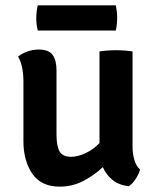

<svg xmlns="http://www.w3.org/2000/svg" viewBox="-20 -688 588 717"><path d="M67.5 -382.5Q67.5 -410 63 -434Q58.5 -458 47.5 -476.5Q61 -488 81.8 -495.5Q102.5 -503 125 -503Q162 -503 176.5 -483Q191 -463 191 -425V-187Q191 -143 202.2 -122.8Q213.5 -102.5 246 -102.5Q269.5 -102.5 298.2 -115.5Q327 -128.5 351.5 -153.5V-496Q364 -498 380.5 -499.2Q397 -500.5 413 -500.5Q429 -500.5 445.5 -499.2Q462 -498 475 -496V-141Q475 -114 481.8 -90.8Q488.5 -67.5 503 -55Q499 -38.5 486.8 -20Q474.5 -1.5 461 7.5Q424.5 3.5 400.5 -15.8Q376.5 -35 364 -64Q332 -33.5 291 -12.2Q250 9 203 9Q133.5 9 100.5 -39.5Q67.5 -88 67.5 -160.5ZM121 -574Q115.5 -595.5 115.5 -620.5Q115.5 -645 121 -668H412.5Q415 -655.5 416.2 -645.8Q417.5 -636 417.5 -621.5Q417.5 -596.5 412.5 -574Z"/></svg>

Font: Signika Negative SemiBold
Style: Regular
Weight: 600
Designer: Anna Giedryś
Foundry: Anna Giedryś
Version: Version 2.000; ttfautohint (v1.8.3) -l 8 -r 50 -G 200 -x 9 -